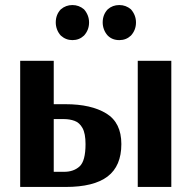

<svg xmlns="http://www.w3.org/2000/svg" viewBox="-20 -741 759 761"><path d="M60 0V-500H193V-328H240Q341 -328 401 -291.5Q461 -255 461 -170Q461 -83 406.5 -41.5Q352 0 240 0ZM526 0V-500H659V0ZM193 -60H234Q272 -60 295.5 -81.5Q319 -103 319 -170Q319 -212 307 -233.5Q295 -255 275.5 -262Q256 -269 234 -269H193ZM453 -582Q425 -582 407 -600Q397 -611 392 -624.5Q387 -638 387 -652Q387 -683 407 -704Q426 -721 453 -721Q479 -721 499 -704Q519 -681 519 -652Q519 -622 499 -600Q480 -582 453 -582ZM267 -582Q241 -582 221 -600Q211 -611 206 -624.5Q201 -638 201 -652Q201 -683 221 -704Q241 -721 267 -721Q293 -721 313 -704Q333 -681 333 -652Q333 -622 313 -600Q294 -582 267 -582Z"/></svg>

Font: Arsenal SC
Style: Bold
Weight: 700
Designer: Andrij Shevchenko
Foundry: Stairsfor
Version: Version 2.001; ttfautohint (v1.8.4.7-5d5b)